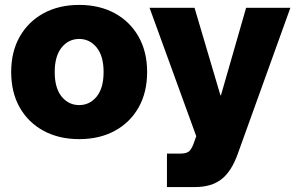

<svg xmlns="http://www.w3.org/2000/svg" viewBox="-20 -547 1188 771"><path d="M297.9 11.7Q216.8 11.7 155.3 -21.5Q93.8 -54.7 59.3 -115.2Q24.9 -175.8 24.9 -257.8Q24.9 -339.4 59.3 -399.9Q93.8 -460.4 155.3 -493.9Q216.8 -527.3 297.9 -527.3Q379.4 -527.3 440.7 -493.9Q502 -460.4 536.4 -399.9Q570.8 -339.4 570.8 -257.8Q570.8 -175.8 536.4 -115.2Q502 -54.7 440.7 -21.5Q379.4 11.7 297.9 11.7ZM297.9 -125Q340.3 -125 368.2 -159.2Q396 -193.4 396 -257.8Q396 -321.8 368.2 -356.2Q340.3 -390.6 297.9 -390.6Q255.4 -390.6 227.5 -356.2Q199.7 -321.8 199.7 -257.8Q199.7 -193.4 227.5 -159.2Q255.4 -125 297.9 -125ZM763.7 204.1H650.4V69.8H704.6Q731.9 69.8 742.4 57.6Q752.9 45.4 761.2 19L768.1 0L580.6 -515.6H761.2L865.2 -164.1H867.2L968.3 -515.6H1146L934.6 71.3Q909.2 142.1 868.9 173.1Q828.6 204.1 763.7 204.1Z"/></svg>

Font: Inter Display Extra Bold
Style: Regular
Weight: 800
Designer: Rasmus Andersson
Foundry: rsms
Version: Version 4.000;git-4fc901f